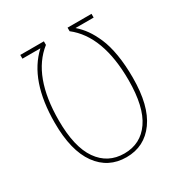

<svg xmlns="http://www.w3.org/2000/svg" viewBox="-162 -803 889 936"><g transform="rotate(-30 282.5 -335.5)"><path d="M283.2 9.8Q181.2 9.8 122.1 -72Q63 -153.8 63 -310.1Q63 -548.8 184.1 -660.2H83V-681.2H215.8V-661.1Q85.9 -559.1 85.9 -310.1Q85.9 -161.1 138.4 -86.2Q190.9 -11.2 283.2 -11.2Q375.5 -11.2 427.2 -86.2Q479 -161.1 479 -311Q479 -560.5 349.1 -661.1V-681.2H483.9V-660.2H381.8Q407.7 -637.7 427.7 -609.6Q447.8 -581.5 465.6 -540.5Q483.4 -499.5 493.2 -441.2Q502.9 -382.8 502.9 -311Q502.9 -154.3 443.8 -72.3Q384.8 9.8 283.2 9.8Z"/></g></svg>

Font: Fira Sans Compressed Thin
Style: Regular
Weight: 100
Width: 1
Designer: Carrois Corporate & Edenspiekermann AG
Foundry: Carrois Corporate GbR & Edenspiekermann AG
Version: Version 4.203;PS 004.203;hotconv 1.0.88;makeotf.lib2.5.64775